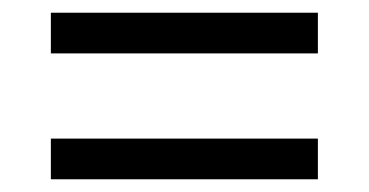

<svg xmlns="http://www.w3.org/2000/svg" viewBox="-20 -456 580 302"><path d="M480 -372H60V-436H480ZM480 -174H60V-238H480Z"/></svg>

Font: IBM Plex Sans Condensed
Style: Regular
Weight: 400
Width: 3
Designer: Mike Abbink, Paul van der Laan, Pieter van Rosmalen
Foundry: Bold Monday
Version: Version 3.201